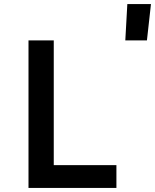

<svg xmlns="http://www.w3.org/2000/svg" viewBox="-20 -930 767 950"><path d="M121 0V-730H246V-113H556V0ZM600 -730 610 -910H727L707 -730Z"/></svg>

Font: NKDuy Mono
Style: Bold
Weight: 700
Monospace: yes
Designer: NKDuy
Foundry: NKDuy
Version: Version 2.251; ttfautohint (v1.8.4.7-5d5b)